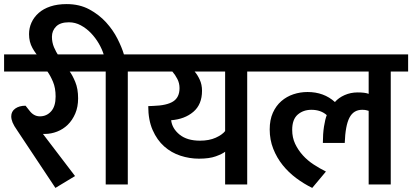

<svg xmlns="http://www.w3.org/2000/svg" viewBox="-30 -902 2016 939"><path d="M337 -41 241 17 55 -263Q38 -287 31.5 -303Q25 -319 25 -333Q25 -357 44.5 -371Q64 -385 95 -385L114 -361Q135 -333 165 -333Q198 -333 220 -357.5Q242 -382 242 -430Q242 -472 229 -502.5Q216 -533 202 -552H-10V-636H427V-552H311Q324 -535 338 -501.5Q352 -468 352 -421Q352 -379 338 -346.5Q324 -314 301.5 -292Q279 -270 249.5 -258.5Q220 -247 190 -247H180Z M487 -552H407V-636H477Q469 -662 453 -689.5Q437 -717 415 -740Q393 -763 365.5 -778Q338 -793 307 -793Q265 -793 244.5 -772.5Q224 -752 224 -722Q224 -695 234 -671Q244 -647 258 -628L181 -601L165 -618Q145 -638 128.5 -667.5Q112 -697 112 -735Q112 -765 124 -791.5Q136 -818 159 -838.5Q182 -859 216.5 -870.5Q251 -882 296 -882Q359 -882 407 -856Q455 -830 489 -792.5Q523 -755 544.5 -712.5Q566 -670 576 -636H675V-552H595V0H487Z M1179 -552V0H1071V-160Q1057 -149 1025.5 -137.5Q994 -126 943 -126Q897 -126 852.5 -140.5Q808 -155 773 -186Q738 -217 716.5 -266Q695 -315 695 -383L719 -384Q786 -386 817 -406Q848 -426 848 -471Q848 -495 837.5 -515.5Q827 -536 813 -552H655V-636H1264V-552ZM1071 -261V-552H922Q936 -536 947 -512Q958 -488 958 -458Q958 -391 915.5 -355Q873 -319 807 -314Q812 -273 848.5 -243.5Q885 -214 948 -214Q993 -214 1025 -228.5Q1057 -243 1071 -261Z M1568 -339Q1539 -365 1493 -365Q1453 -365 1426 -341.5Q1399 -318 1399 -267Q1399 -229 1413.5 -198.5Q1428 -168 1451 -142.5Q1474 -117 1504 -97.5Q1534 -78 1564 -63L1497 17Q1456 -3 1418.5 -31Q1381 -59 1352.5 -94.5Q1324 -130 1306.5 -174Q1289 -218 1289 -269Q1289 -316 1304.5 -350.5Q1320 -385 1346 -407.5Q1372 -430 1405 -441Q1438 -452 1474 -452Q1554 -452 1608 -403Q1626 -424 1655.5 -437Q1685 -450 1719 -450Q1756 -450 1773 -443V-552H1244V-636H1966V-552H1881V0H1773V-360Q1767 -362 1759.5 -363.5Q1752 -365 1741 -365Q1699 -365 1679 -326.5Q1659 -288 1656 -203H1549Q1549 -248 1554.5 -283Q1560 -318 1568 -339Z"/></svg>

Font: Ek Mukta SemiBold
Style: Regular
Weight: 600
Designer: Girish Dalvi and Yashodeep Gholap
Foundry: Ek Type
Version: Version 2.538;PS 1.002;hotconv 16.6.51;makeotf.lib2.5.65220;